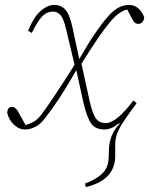

<svg xmlns="http://www.w3.org/2000/svg" viewBox="-20 -513 606 780"><path d="M9 -55Q11 -79 28 -79Q44 -79 55 -57L84 -5Q102 -10 117 -18.5Q132 -27 146 -45Q166 -71 189.5 -106Q213 -141 237.5 -178.5Q262 -216 283 -250L248 -396Q238 -439 225 -452.5Q212 -466 195 -466Q171 -466 152.5 -447.5Q134 -429 109 -379L94 -388Q118 -446 146 -469.5Q174 -493 200 -493Q229 -493 246.5 -472.5Q264 -452 275 -399L302 -273Q339 -338 368 -380Q397 -422 418 -445Q458 -493 504 -493Q527 -493 543.5 -477.5Q560 -462 566 -441Q565 -432 559 -424Q553 -416 542 -416Q526 -416 517 -436L497 -474H496Q466 -467 435 -433Q404 -396 373.5 -351Q343 -306 311 -254L344 -103Q355 -54 368.5 -33.5Q382 -13 409 -13Q432 -13 460.5 -37Q489 -61 522 -105L535 -94Q530 -87 524.5 -79.5Q519 -72 513 -64Q490 -32 475.5 -9Q461 14 454.5 33.5Q448 53 448 77V121Q448 218 329 247L325 233Q370 216 394.5 193Q419 170 421 133L423 86Q425 60 434.5 37Q444 14 466 -11L464 -13Q433 13 405 13Q366 13 349 -13Q332 -39 318 -100L290 -228Q252 -161 221 -114Q190 -67 163 -33Q145 -9 124 2Q103 13 82 13Q57 13 36.5 -6.5Q16 -26 9 -55Z"/></svg>

Font: Source Serif 4 SmText ExtraLight
Style: Italic
Weight: 200
Italic angle: -12°
Designer: Frank Grießhammer
Foundry: Adobe
Version: Version 4.005;hotconv 1.1.0;makeotfexe 2.6.0